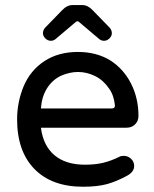

<svg xmlns="http://www.w3.org/2000/svg" viewBox="-20 -709 593 740"><path d="M145.5 -581.1Q145.5 -591.8 153.3 -601.6L219.7 -669.9Q238.3 -689.5 259.8 -689.5H296.9Q318.4 -689.5 336.9 -669.9L403.3 -601.6Q411.1 -591.8 411.1 -581.1Q411.1 -570.3 401.9 -561Q392.6 -551.8 380.9 -551.8Q370.1 -551.8 362.3 -558.6L286.1 -623Q283.2 -627 278.3 -627Q274.4 -627 270.5 -623L194.3 -558.6Q186.5 -551.8 175.8 -551.8Q164.1 -551.8 154.8 -561Q145.5 -570.3 145.5 -581.1ZM45.9 -249Q45.9 -315.4 71.3 -377Q97.7 -438.5 151.4 -473.6Q205.1 -508.8 280.3 -508.8Q352.5 -508.8 406.2 -475.6Q457 -442.4 485.4 -386.2Q513.7 -330.1 513.7 -261.7Q513.7 -243.2 501 -230Q488.3 -216.8 467.8 -216.8H137.7Q146.5 -147.5 189.9 -110.8Q233.4 -74.2 307.6 -74.2Q346.7 -74.2 377.4 -81.5Q408.2 -88.9 439.5 -104.5Q446.3 -108.4 457 -108.4Q472.7 -108.4 484.9 -97.2Q497.1 -85.9 497.1 -69.3Q497.1 -46.9 470.7 -32.2Q429.7 -9.8 392.6 0.5Q355.5 10.7 299.8 10.7Q179.7 10.7 112.8 -57.6Q45.9 -126 45.9 -249ZM422.9 -303.7Q418.9 -342.8 399.4 -369.1Q377.9 -400.4 346.2 -416Q314.5 -431.6 280.3 -431.6Q249 -431.6 214.8 -417Q180.7 -400.4 160.6 -367.7Q140.6 -335 137.7 -291H411.1Q423.8 -291 422.9 -303.7Z"/></svg>

Font: KTXP_ComRound
Style: Medium
Weight: 500
Version: Version 1.01;May 16, 2022;FontCreator 13.0.0.2683 64-bit